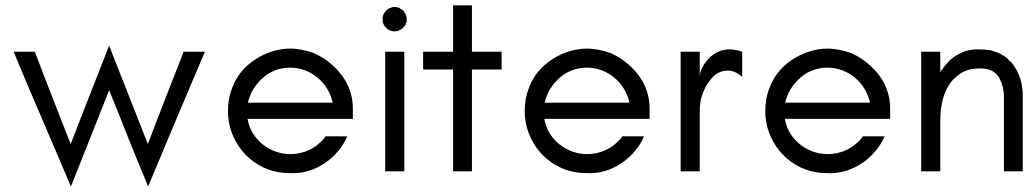

<svg xmlns="http://www.w3.org/2000/svg" viewBox="-20 -631 3807 707"><path d="M525.4 55.7C594.7 -110.4 664.1 -275.4 734.4 -440.4H656.2L589.8 -270.5C567.4 -213.9 545.9 -157.2 524.4 -100.6C453.1 -281.2 406.2 -402.3 381.8 -462.9C318.4 -301.8 271.5 -181.6 240.2 -100.6L173.8 -270.5C151.4 -327.1 129.9 -383.8 108.4 -440.4H30.3C64.5 -357.4 99.6 -274.4 135.7 -191.4C170.9 -108.4 206.1 -26.4 241.2 55.7C264.6 -2.9 288.1 -61.5 311.5 -121.1C335 -180.7 358.4 -240.2 381.8 -298.8C406.2 -240.2 429.7 -180.7 453.1 -121.1C477.5 -61.5 501 -2.9 525.4 55.7Z M1279.3 -230.5C1279.3 -310.5 1237.3 -371.1 1173.8 -415C1161.1 -422.9 1148.4 -429.7 1135.7 -435.5C1109.4 -445.3 1076.2 -452.1 1048.8 -452.1C960.9 -452.1 866.2 -394.5 835.9 -309.6C824.2 -281.2 819.3 -252 819.3 -221.7C819.3 -112.3 897.5 -15.6 1004.9 2.9C1021.5 5.9 1040 6.8 1059.6 6.8C1144.5 6.8 1225.6 -51.8 1258.8 -128.9H1178.7C1171.9 -118.2 1163.1 -109.4 1153.3 -101.6C1125 -76.2 1085.9 -63.5 1048.8 -63.5C973.6 -63.5 903.3 -118.2 891.6 -193.4H1279.3ZM1205.1 -252.9H892.6C894.5 -261.7 897.5 -270.5 901.4 -279.3C912.1 -310.5 944.3 -346.7 972.7 -362.3C995.1 -375 1020.5 -381.8 1048.8 -381.8C1125 -381.8 1189.5 -326.2 1205.1 -252.9Z M1464.8 -591.8C1455.1 -599.6 1446.3 -605.5 1433.6 -605.5C1426.8 -605.5 1423.8 -604.5 1417 -601.6C1414.1 -600.6 1411.1 -599.6 1408.2 -597.7C1406.2 -595.7 1404.3 -593.8 1401.4 -591.8C1397.5 -586.9 1394.5 -582 1391.6 -577.1C1389.6 -572.3 1388.7 -567.4 1388.7 -560.5C1388.7 -556.6 1389.6 -546.9 1391.6 -543.9C1392.6 -541 1394.5 -538.1 1395.5 -536.1C1397.5 -533.2 1399.4 -531.2 1401.4 -529.3L1408.2 -522.5C1411.1 -521.5 1414.1 -519.5 1417 -518.6C1421.9 -516.6 1428.7 -515.6 1433.6 -515.6C1439.5 -515.6 1445.3 -516.6 1450.2 -519.5C1458 -522.5 1465.8 -529.3 1470.7 -536.1C1472.7 -538.1 1473.6 -541 1474.6 -543.9C1475.6 -545.9 1476.6 -548.8 1477.5 -551.8V-560.5C1477.5 -567.4 1476.6 -572.3 1474.6 -577.1C1471.7 -582 1468.8 -586.9 1464.8 -591.8ZM1468.8 0V-440.4H1398.4V0Z M1538.1 -375H1648.4V0H1717.8V-375H1827.1V-440.4H1717.8V-611.3H1648.4V-440.4H1538.1Z M2372.1 -230.5C2372.1 -310.5 2330.1 -371.1 2266.6 -415C2253.9 -422.9 2241.2 -429.7 2228.5 -435.5C2202.1 -445.3 2168.9 -452.1 2141.6 -452.1C2053.7 -452.1 1959 -394.5 1928.7 -309.6C1917 -281.2 1912.1 -252 1912.1 -221.7C1912.1 -112.3 1990.2 -15.6 2097.7 2.9C2114.3 5.9 2132.8 6.8 2152.3 6.8C2237.3 6.8 2318.4 -51.8 2351.6 -128.9H2271.5C2264.6 -118.2 2255.9 -109.4 2246.1 -101.6C2217.8 -76.2 2178.7 -63.5 2141.6 -63.5C2066.4 -63.5 1996.1 -118.2 1984.4 -193.4H2372.1ZM2297.9 -252.9H1985.4C1987.3 -261.7 1990.2 -270.5 1994.1 -279.3C2004.9 -310.5 2037.1 -346.7 2065.4 -362.3C2087.9 -375 2113.3 -381.8 2141.6 -381.8C2217.8 -381.8 2282.2 -326.2 2297.9 -252.9Z M2712.9 -348.6V-440.4C2706.1 -443.4 2698.2 -445.3 2691.4 -446.3C2683.6 -448.2 2675.8 -449.2 2668.9 -449.2C2656.2 -449.2 2644.5 -447.3 2633.8 -444.3C2598.6 -431.6 2572.3 -402.3 2559.6 -367.2C2558.6 -364.3 2558.6 -361.3 2557.6 -358.4C2557.6 -355.5 2557.6 -351.6 2556.6 -348.6V-440.4H2486.3V0H2556.6V-219.7C2556.6 -238.3 2558.6 -254.9 2562.5 -271.5C2570.3 -296.9 2579.1 -317.4 2596.7 -337.9C2601.6 -344.7 2607.4 -350.6 2614.3 -356.4C2627.9 -366.2 2643.6 -371.1 2660.2 -371.1C2681.6 -371.1 2696.3 -361.3 2712.9 -348.6Z M3257.8 -230.5C3257.8 -310.5 3215.8 -371.1 3152.3 -415C3139.6 -422.9 3127 -429.7 3114.3 -435.5C3087.9 -445.3 3054.7 -452.1 3027.3 -452.1C2939.5 -452.1 2844.7 -394.5 2814.5 -309.6C2802.7 -281.2 2797.9 -252 2797.9 -221.7C2797.9 -112.3 2876 -15.6 2983.4 2.9C3000 5.9 3018.6 6.8 3038.1 6.8C3123 6.8 3204.1 -51.8 3237.3 -128.9H3157.2C3150.4 -118.2 3141.6 -109.4 3131.8 -101.6C3103.5 -76.2 3064.5 -63.5 3027.3 -63.5C2952.1 -63.5 2881.8 -118.2 2870.1 -193.4H3257.8ZM3183.6 -252.9H2871.1C2873 -261.7 2876 -270.5 2879.9 -279.3C2890.6 -310.5 2922.9 -346.7 2951.2 -362.3C2973.6 -375 2999 -381.8 3027.3 -381.8C3103.5 -381.8 3168 -326.2 3183.6 -252.9Z M3676.8 0H3746.1V-275.4C3746.1 -323.2 3735.4 -361.3 3706.1 -399.4C3703.1 -402.3 3699.2 -406.2 3695.3 -409.2C3692.4 -413.1 3688.5 -417 3684.6 -419.9C3679.7 -422.9 3675.8 -425.8 3670.9 -428.7C3666 -431.6 3662.1 -433.6 3657.2 -435.5C3652.3 -438.5 3646.5 -440.4 3641.6 -441.4C3636.7 -443.4 3630.9 -445.3 3624 -446.3C3610.4 -448.2 3595.7 -449.2 3581.1 -449.2C3565.4 -449.2 3550.8 -447.3 3537.1 -443.4C3511.7 -434.6 3485.4 -419.9 3467.8 -398.4C3462.9 -393.6 3458 -387.7 3454.1 -381.8C3449.2 -376 3445.3 -370.1 3442.4 -364.3V-440.4H3372.1V0H3442.4V-183.6C3442.4 -229.5 3449.2 -279.3 3474.6 -318.4C3479.5 -327.1 3486.3 -335 3494.1 -341.8C3501 -348.6 3509.8 -355.5 3519.5 -362.3C3543.9 -376 3565.4 -378.9 3592.8 -378.9C3626 -378.9 3654.3 -364.3 3665 -332C3668 -327.1 3669.9 -321.3 3670.9 -315.4C3674.8 -302.7 3676.8 -288.1 3676.8 -275.4Z"/></svg>

Font: My Font
Style: Regular
Weight: 400
Designer: Alfredo Marco Pradil
Version: Version 0.001